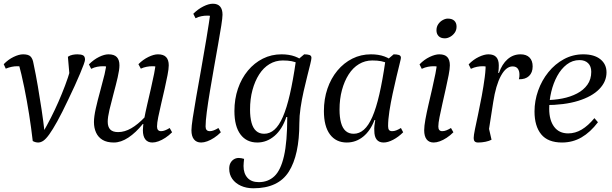

<svg xmlns="http://www.w3.org/2000/svg" viewBox="-25 -754 3290 1032"><path d="M180 12Q173 12 165.5 10Q158 8 151 4Q143 -66 131.5 -139Q120 -212 105.5 -283.5Q91 -355 73 -421L100 -392Q91 -398 67 -398Q38 -398 6 -385L-5 -409Q19 -434 48 -448Q77 -462 99 -462Q128 -462 139.5 -450Q151 -438 155 -413Q168 -352 178.5 -290Q189 -228 198.5 -165.5Q208 -103 215 -40L204 -39Q227 -79 248.5 -121Q270 -163 289 -206.5Q308 -250 324.5 -293.5Q341 -337 353 -379L350 -332L340 -449Q352 -457 365.5 -459.5Q379 -462 391 -462Q411 -462 421.5 -456.5Q432 -451 432 -433Q432 -427 425 -407.5Q418 -388 405.5 -358.5Q393 -329 377 -293.5Q361 -258 342 -219Q308 -147 283 -102Q258 -57 240 -32Q222 -7 208 2.5Q194 12 180 12Z M587 12Q550 12 526.5 -2Q503 -16 491.5 -41Q480 -66 480 -98Q480 -127 490 -171.5Q500 -216 513.5 -264.5Q527 -313 537 -354.5Q547 -396 547 -420L560 -392Q555 -395 547 -396.5Q539 -398 528 -398Q513 -398 497 -395Q481 -392 465 -384L453 -408Q479 -434 507.5 -448Q536 -462 558 -462Q589 -462 603 -447Q617 -432 617 -403Q617 -379 607.5 -338Q598 -297 585.5 -251Q573 -205 563.5 -164.5Q554 -124 554 -100Q554 -72 567.5 -58Q581 -44 610 -44Q645 -44 680.5 -64.5Q716 -85 753 -124L767 -87H742Q705 -41 665 -14.5Q625 12 587 12ZM794 12Q769 12 756 -5Q743 -22 743 -54Q743 -76 749.5 -112Q756 -148 766 -191Q776 -234 786 -277.5Q796 -321 803.5 -358.5Q811 -396 812 -420L826 -392Q821 -395 813 -396.5Q805 -398 793 -398Q779 -398 763 -395Q747 -392 732 -385L719 -409Q744 -434 773 -448Q802 -462 824 -462Q854 -462 868 -447Q882 -432 882 -403Q882 -384 875.5 -350.5Q869 -317 860 -277Q851 -237 841.5 -197Q832 -157 825.5 -124.5Q819 -92 819 -74Q819 -49 841 -49Q851 -49 862.5 -53.5Q874 -58 887 -66L900 -43Q883 -26 864 -13.5Q845 -1 827 5.5Q809 12 794 12Z M1056 12Q1031 12 1017.5 -5Q1004 -22 1004 -54Q1004 -73 1011 -120Q1018 -167 1030 -234.5Q1042 -302 1056 -381Q1070 -460 1084 -543.5Q1098 -627 1109 -706L1121 -663Q1115 -667 1107 -668.5Q1099 -670 1088 -670Q1074 -670 1058 -667Q1042 -664 1026 -656L1014 -680Q1039 -705 1068 -719.5Q1097 -734 1119 -734Q1145 -734 1158 -719Q1171 -704 1171 -675Q1171 -659 1164.5 -617Q1158 -575 1147.5 -516.5Q1137 -458 1125.5 -392.5Q1114 -327 1103.5 -264.5Q1093 -202 1086.5 -152Q1080 -102 1080 -74Q1080 -49 1103 -49Q1113 -49 1124.5 -53.5Q1136 -58 1149 -66L1162 -43Q1145 -26 1126 -13.5Q1107 -1 1089 5.5Q1071 12 1056 12Z M1337 258Q1299 258 1269.5 244.5Q1240 231 1223.5 207.5Q1207 184 1207 153Q1207 134 1214 121.5Q1221 109 1232.5 102Q1244 95 1259 95Q1266 95 1273 96.5Q1280 98 1287 100Q1286 110 1285 119.5Q1284 129 1284 138Q1284 178 1305 201.5Q1326 225 1366 225Q1416 225 1450 193Q1484 161 1501.5 84.5Q1519 8 1519 -125H1514Q1492 -59 1450.5 -23.5Q1409 12 1358 12Q1300 12 1267.5 -31.5Q1235 -75 1235 -157Q1235 -222 1254 -277.5Q1273 -333 1307.5 -374.5Q1342 -416 1388 -439Q1434 -462 1488 -462Q1529 -462 1560.5 -450.5Q1592 -439 1619 -414L1616 -386Q1604 -397 1577 -413Q1550 -429 1495 -429Q1456 -429 1423.5 -409.5Q1391 -390 1368 -354Q1345 -318 1332 -270Q1319 -222 1319 -165Q1319 -124 1327 -94.5Q1335 -65 1352 -50Q1369 -35 1395 -35Q1425 -35 1450 -57Q1475 -79 1495.5 -126Q1516 -173 1533 -247Q1550 -321 1565 -424L1610 -462Q1627 -462 1638 -458.5Q1649 -455 1649 -443Q1649 -435 1642.5 -408.5Q1636 -382 1626.5 -344.5Q1617 -307 1607 -263Q1597 -219 1590.5 -174.5Q1584 -130 1584 -92Q1584 79 1527.5 168.5Q1471 258 1337 258Z M1839 12Q1781 12 1748.5 -31.5Q1716 -75 1716 -157Q1716 -222 1735 -277.5Q1754 -333 1788.5 -374.5Q1823 -416 1869 -439Q1915 -462 1969 -462Q2010 -462 2041.5 -450.5Q2073 -439 2100 -414L2097 -386Q2085 -397 2058 -413Q2031 -429 1976 -429Q1937 -429 1904.5 -409.5Q1872 -390 1849 -354Q1826 -318 1813 -270Q1800 -222 1800 -165Q1800 -124 1808 -94.5Q1816 -65 1833 -50Q1850 -35 1876 -35Q1906 -35 1931 -57Q1956 -79 1976.5 -126Q1997 -173 2014 -247Q2031 -321 2046 -424L2091 -462Q2108 -462 2119 -458.5Q2130 -455 2130 -443Q2130 -439 2123 -411Q2116 -383 2106 -341Q2096 -299 2085.5 -250.5Q2075 -202 2068 -156.5Q2061 -111 2061 -76Q2061 -62 2066 -55.5Q2071 -49 2083 -49Q2094 -49 2105.5 -53.5Q2117 -58 2130 -66L2142 -43Q2117 -18 2088.5 -3Q2060 12 2037 12Q2012 12 1999.5 -4Q1987 -20 1987 -51Q1986 -63 1987.5 -78Q1989 -93 1992 -109H1988Q1966 -51 1927 -19.5Q1888 12 1839 12Z M2306 12Q2281 12 2268 -5Q2255 -22 2255 -54Q2255 -76 2261.5 -112Q2268 -148 2278 -191Q2288 -234 2298 -277.5Q2308 -321 2315.5 -358.5Q2323 -396 2324 -420L2337 -392Q2333 -395 2324.5 -396.5Q2316 -398 2305 -398Q2291 -398 2275 -395Q2259 -392 2242 -384L2230 -408Q2255 -434 2284.5 -448Q2314 -462 2336 -462Q2366 -462 2379.5 -447Q2393 -432 2393 -403Q2393 -384 2386.5 -350.5Q2380 -317 2371 -277Q2362 -237 2353 -197Q2344 -157 2337.5 -124.5Q2331 -92 2331 -74Q2331 -49 2352 -49Q2363 -49 2374.5 -53.5Q2386 -58 2399 -66L2412 -43Q2395 -26 2376 -13.5Q2357 -1 2339 5.5Q2321 12 2306 12ZM2366 -548Q2344 -548 2332.5 -560Q2321 -572 2321 -591Q2321 -610 2330.5 -624Q2340 -638 2354.5 -646Q2369 -654 2382 -654Q2405 -654 2417 -642.5Q2429 -631 2429 -611Q2429 -592 2419 -578Q2409 -564 2394.5 -556Q2380 -548 2366 -548Z M2545 12Q2532 12 2526.5 6Q2521 0 2521 -12Q2521 -26 2528 -60Q2535 -94 2545 -140.5Q2555 -187 2564.5 -238.5Q2574 -290 2580.5 -339Q2587 -388 2585 -426L2601 -392Q2600 -394 2590 -396Q2580 -398 2569 -398Q2555 -398 2539 -395Q2523 -392 2506 -384L2494 -408Q2519 -434 2548.5 -448Q2578 -462 2600 -462Q2629 -462 2642.5 -447Q2656 -432 2656 -403Q2656 -394 2655.5 -384Q2655 -374 2653 -362H2657Q2673 -409 2703 -435.5Q2733 -462 2773 -462Q2804 -462 2821 -445Q2838 -428 2838 -397Q2838 -364 2818.5 -345.5Q2799 -327 2764 -328Q2766 -335 2766.5 -341Q2767 -347 2767 -353Q2767 -373 2758 -385Q2749 -397 2730 -397Q2695 -397 2667.5 -346.5Q2640 -296 2626 -205L2600 -38L2597 -90L2617 -3Q2604 4 2584.5 8Q2565 12 2545 12Z M2996 12Q2920 12 2884 -32Q2848 -76 2848 -155Q2848 -212 2867.5 -267Q2887 -322 2922.5 -366Q2958 -410 3006 -436Q3054 -462 3110 -462Q3169 -462 3202 -435.5Q3235 -409 3235 -365Q3235 -315 3196 -275Q3157 -235 3083 -212Q3009 -189 2903 -189L2905 -216Q2953 -216 2997 -224.5Q3041 -233 3076.5 -251.5Q3112 -270 3132.5 -299Q3153 -328 3153 -368Q3153 -398 3136 -414.5Q3119 -431 3090 -431Q3052 -431 3021.5 -407.5Q2991 -384 2970 -345.5Q2949 -307 2938 -260.5Q2927 -214 2927 -169Q2927 -108 2953.5 -72.5Q2980 -37 3029 -37Q3067 -37 3101.5 -57.5Q3136 -78 3170 -119L3189 -97Q3148 -43 3100.5 -15.5Q3053 12 2996 12Z"/></svg>

Font: Petrona
Style: Italic
Weight: 400
Italic angle: -9°
Designer: Ringo R. Seeber
Foundry: Ringo R. Seeber
Version: Version 2.001; ttfautohint (v1.8.3)